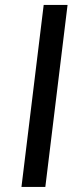

<svg xmlns="http://www.w3.org/2000/svg" viewBox="-20 -736 323 756"><path d="M158.5 0H64.5L152 -716.5H246Z"/></svg>

Font: Lato TR
Style: Italic
Weight: 400
Italic angle: -12°
Designer: Lukasz Dziedzic
Foundry: tyPoland Lukasz Dziedzic
Version: Version 1.104 2013